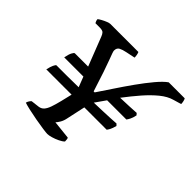

<svg xmlns="http://www.w3.org/2000/svg" viewBox="-139 -726 886 886"><g transform="rotate(45 304.0 -282.5)"><path d="M268.5 0Q260.8 0 237.5 -3.3Q214.3 -6.5 186 -11.7Q157.7 -16.9 132.5 -22.5Q107.4 -28.2 96.4 -32.2Q98.4 -40.2 102.7 -46.6Q107 -53 110.7 -56L151.2 -60.8Q166.2 -62.8 175.7 -73.2Q185.2 -83.7 192.2 -103.4Q199.2 -123.1 206.8 -154L219.6 -207.6H54.6Q59.4 -229.5 64.9 -240.9Q70.4 -252.4 74.4 -253.9Q102.6 -253.9 141.3 -253.9Q180 -253.9 218.5 -254.9L199.1 -305.2H73.9Q78.6 -329.8 84.5 -340.6Q90.4 -351.5 94.2 -353.2H182L127.1 -494.1Q122.9 -505.6 116.6 -512.1Q110.3 -518.6 90.8 -518.6H64.2Q62.4 -521.6 60.1 -527.3Q57.9 -532.9 57.9 -538.7Q63.6 -543.5 74.9 -549.6Q86.2 -555.8 97.7 -560.3Q109.2 -564.8 115.4 -564.8H298.3Q300.5 -560.8 302.4 -552Q304.3 -543.1 304.3 -534L259.7 -524.7Q239.5 -520.7 226.7 -514.1Q214 -507.4 214 -489.8Q214 -486 217.6 -475.5Q221.2 -465 229.4 -443.7Q237.5 -422.3 250.2 -385Q262.9 -347.6 281 -290.2H287.5Q308.9 -322 336.3 -363.2Q363.6 -404.5 392.6 -445.2Q421.6 -485.9 448.8 -518.3Q476 -550.7 496.4 -564.8H600.6Q603.4 -561 605.6 -552.1Q607.8 -543.1 607.8 -534.4L569.1 -523Q539.5 -515 509.1 -490.2Q478.7 -465.3 448.6 -430.6Q418.5 -395.9 388.1 -355.8Q417.2 -357 446.1 -358Q475 -359 491.6 -360.5L499.2 -351.7Q495.2 -332.4 489.3 -321.3Q483.5 -310.3 479.4 -305.2H354L318.1 -253.9Q350.6 -254.9 377 -255.9Q403.4 -256.9 424.4 -257.9Q445.3 -258.9 460.2 -260.1L468.3 -251.6Q462.7 -231.4 457.7 -222Q452.7 -212.6 448.5 -207.6H302.7L283.5 -118.8Q279.5 -97.6 271.2 -84Q262.8 -70.4 257 -64.6L347.2 -55Q349 -53 350 -47.5Q351 -42 351 -33.2Q342.3 -24.4 326.3 -16.9Q310.4 -9.3 294.5 -4.7Q278.5 0 268.5 0Z"/></g></svg>

Font: Texturina Medium
Style: Italic
Weight: 500
Italic angle: -11°
Designer: Guillermo Torres Carreño
Foundry: Omnibus-Type
Version: Version 1.002